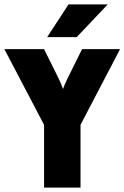

<svg xmlns="http://www.w3.org/2000/svg" viewBox="-24 -847 562 867"><path d="M175 0V-283.3L-4.2 -625H175L228.5 -517.4Q236.1 -501.4 244.4 -484.4Q252.8 -467.4 260.4 -445.1Q268.8 -467.4 277.1 -484.7Q285.4 -502.1 293.1 -517.4L346.5 -625H518.1L339.6 -283.3V0ZM188.9 -679.2 285.4 -827.1H462.5L322.2 -679.2Z"/></svg>

Font: Afacad Flux ExtraBold
Style: Regular
Weight: 800
Designer: Kristian Moeller
Foundry: Dicotype
Version: Version 1.100